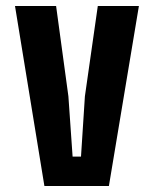

<svg xmlns="http://www.w3.org/2000/svg" viewBox="-20 -620 513 640"><path d="M128 0 30 -600H167L208 -299L222 -98H250L263 -299L306 -600H443L343 0Z"/></svg>

Font: Big Shoulders Text ExtraBold
Style: Regular
Weight: 800
Designer: Patric King
Foundry: XO Type Co
Version: Version 1.000; ttfautohint (v1.8.2)